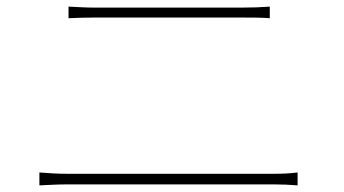

<svg xmlns="http://www.w3.org/2000/svg" viewBox="-20 -643 1040 580"><path d="M187 -623V-588C214 -589 235 -590 266 -590C308 -590 663 -590 709 -590C740 -590 769 -590 795 -588V-623C769 -621 741 -620 709 -620C662 -620 308 -620 266 -620C235 -620 214 -622 187 -623ZM99 -122V-83C128 -84 150 -86 183 -86C235 -86 754 -86 807 -86C831 -86 855 -85 879 -83V-122C855 -119 833 -118 807 -118C754 -118 235 -118 183 -118C150 -118 128 -120 99 -122Z"/></svg>

Font: Harano Aji Gothic KR ExtraLight
Style: Regular
Weight: 250
Foundry: Masamichi Hosoda
Version: HaranoAjiGothicKR-ExtraLight version 20220220;ttx 4.29.1